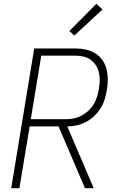

<svg xmlns="http://www.w3.org/2000/svg" viewBox="-20 -990 640 1010"><path d="M427 0 288 -325H136L82 0H39L160 -735H378Q406 -735 433 -729Q460 -723 482 -709Q504 -695 519 -673.5Q534 -652 540.5 -626Q547 -600 547 -572Q547 -544 542 -516Q538 -492 530.5 -467Q523 -442 508.5 -419.5Q494 -397 474.5 -378.5Q455 -360 431.5 -348Q408 -336 383 -330.5Q358 -325 334 -325L473 0ZM142 -363H325Q346 -363 367 -367Q388 -371 407.5 -381Q427 -391 444 -406.5Q461 -422 472.5 -441Q484 -460 490.5 -481Q497 -502 500 -522Q504 -544 504.5 -565.5Q505 -587 500.5 -607.5Q496 -628 485 -645.5Q474 -663 457.5 -675Q441 -687 421 -692Q401 -697 379 -697H197ZM371 -803 345 -827 487 -970 519 -940Z"/></svg>

Font: Iosevka XLt Ex Obl
Style: Regular
Weight: 200
Width: 7
Italic angle: -9°
Monospace: yes
Designer: Belleve Invis
Foundry: Belleve Invis
Version: Version 32.5.0; ttfautohint (v1.8.4)